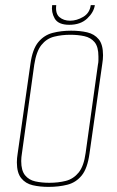

<svg xmlns="http://www.w3.org/2000/svg" viewBox="-20 -719 456 751"><path d="M170 12Q136 12 108 5.5Q80 -1 63 -22Q46 -43 46 -84Q46 -100 49 -118L99 -469Q107 -527 130 -554.5Q153 -582 186.5 -590.5Q220 -599 258 -599Q293 -599 321 -592.5Q349 -586 366 -565.5Q383 -545 383 -503Q383 -487 380 -469L330 -118Q322 -60 299.5 -32.5Q277 -5 243.5 3.5Q210 12 170 12ZM173 -4Q208 -4 237.5 -11.5Q267 -19 287.5 -44Q308 -69 315 -121L363 -466Q365 -475 365 -483Q365 -491 365 -498Q365 -536 350 -554Q335 -572 310 -577.5Q285 -583 255 -583Q221 -583 191.5 -575.5Q162 -568 142 -543Q122 -518 114 -466L66 -121Q63 -103 63 -89Q63 -52 78 -33.5Q93 -15 118 -9.5Q143 -4 173 -4ZM251 -622Q208 -622 194 -646.5Q180 -671 184 -699H200Q196 -666 212.5 -652Q229 -638 254 -638Q280 -638 305.5 -653Q331 -668 335 -699H351Q347 -671 321 -646.5Q295 -622 251 -622Z"/></svg>

Font: Alumni Sans Pinstripe
Style: Italic
Weight: 400
Italic angle: -8°
Designer: Robert E. Leuschke
Foundry: Robert E. Leuschke
Version: Version 1.010; ttfautohint (v1.8.4.7-5d5b)